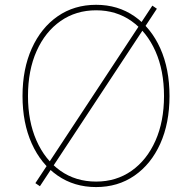

<svg xmlns="http://www.w3.org/2000/svg" viewBox="-20 -757 787 787"><path d="M374 9.8Q284.2 9.8 216.1 -37.4Q147.9 -84.5 110.1 -168.7Q72.3 -252.9 72.3 -363.3Q72.3 -474.6 110.4 -558.8Q148.4 -643.1 216.3 -690.2Q284.2 -737.3 374 -737.3Q463.4 -737.3 531.2 -690.2Q599.1 -643.1 637 -558.8Q674.8 -474.6 674.8 -363.3Q674.8 -252.4 637 -168.2Q599.1 -84 531.2 -37.1Q463.4 9.8 374 9.8ZM374 -12.7Q456.5 -12.7 519.3 -56.9Q582 -101.1 617.2 -180.2Q652.3 -259.3 652.3 -363.3Q652.3 -467.8 617.2 -546.9Q582 -626 519.3 -670.4Q456.5 -714.8 374 -714.8Q291.5 -714.8 228.5 -670.9Q165.5 -627 130.1 -547.9Q94.7 -468.8 94.7 -363.3Q94.7 -259.8 129.6 -180.7Q164.6 -101.6 227.5 -57.1Q290.5 -12.7 374 -12.7ZM143.6 6.3 125 -6.3 604.5 -733.9 623 -721.2Z"/></svg>

Font: Inter Thin
Style: Regular
Weight: 250
Designer: Rasmus Andersson
Foundry: rsms
Version: Version 4.001;git-66647c0bb